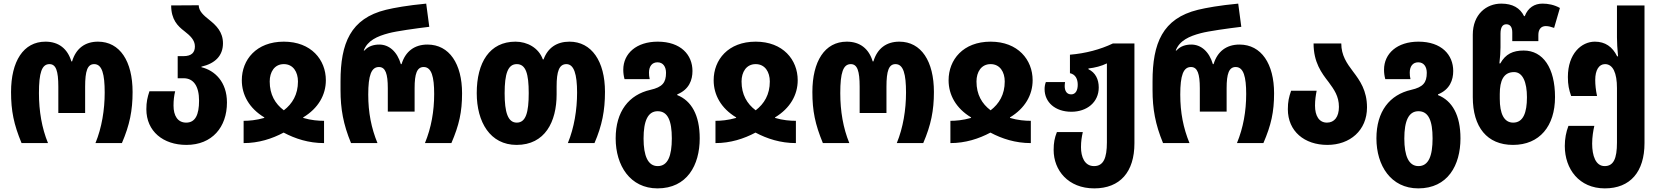

<svg xmlns="http://www.w3.org/2000/svg" viewBox="-20 -790 9154 1060"><path d="M99 0H245C211 -83 195 -176 195 -276C195 -389 211 -436 253 -436C289 -436 302 -399 302 -311V-166H450V-311C450 -399 463 -436 500 -436C544 -436 558 -380 558 -279C558 -184 542 -85 507 0H653C696 -100 712 -180 712 -282C712 -452 642 -560 521 -560C449 -560 399 -522 378 -451H374C353 -521 304 -560 231 -560C109 -560 41 -451 41 -282C41 -178 56 -104 99 0Z M1009 10C1151 10 1233 -88 1233 -224C1233 -338 1166 -401 1092 -419V-422C1166 -439 1211 -481 1211 -551C1211 -614 1173 -650 1137 -679C1103 -706 1078 -728 1077 -761L925 -760C925 -682 961 -646 998 -618C1030 -593 1056 -569 1056 -534C1056 -501 1039 -480 992 -480H961V-358H994C1048 -358 1079 -315 1079 -234C1079 -156 1058 -113 1008 -113C961 -113 938 -151 938 -207C938 -237 941 -261 947 -286H805C794 -253 788 -227 788 -187C788 -65 881 10 1009 10Z M1325 0C1408 0 1482 -24 1546 -58C1610 -24 1684 0 1769 0V-123C1738 -123 1697 -126 1654 -139V-142C1737 -192 1779 -266 1779 -347C1779 -460 1698 -560 1547 -560C1395 -560 1315 -460 1315 -347C1315 -266 1356 -192 1439 -142V-139C1393 -126 1355 -123 1325 -123ZM1547 -181C1499 -217 1469 -268 1469 -340C1469 -392 1495 -436 1547 -436C1599 -436 1625 -392 1625 -340C1625 -268 1594 -217 1547 -181Z M1918 0H2064C2030 -83 2013 -168 2013 -268C2013 -374 2030 -420 2072 -420C2108 -420 2121 -383 2121 -303V-174H2269V-303C2269 -383 2282 -420 2319 -420C2363 -420 2377 -365 2377 -271C2377 -176 2361 -85 2326 0H2472C2515 -100 2531 -172 2531 -275C2531 -437 2461 -544 2340 -544C2268 -544 2218 -506 2197 -436H2193C2173 -505 2128 -544 2074 -544C2043 -544 2013 -535 1992 -511H1988C2009 -566 2062 -590 2127 -607C2168 -618 2275 -633 2350 -642L2333 -770C2228 -760 2157 -747 2111 -736C1915 -688 1860 -551 1860 -341V-293C1860 -189 1875 -104 1918 0Z M2832 10C2989 10 3053 -118 3053 -269V-313C3053 -396 3067 -436 3107 -436C3149 -436 3166 -380 3166 -279C3166 -184 3150 -85 3115 0H3262C3304 -97 3320 -180 3320 -283C3320 -452 3246 -560 3124 -560C3054 -560 3004 -526 2981 -462H2977C2954 -526 2891 -560 2826 -560C2683 -560 2612 -445 2612 -276C2612 -116 2686 10 2832 10ZM2833 -113C2784 -113 2766 -170 2766 -275C2766 -383 2784 -436 2833 -436C2883 -436 2899 -383 2899 -276C2899 -169 2883 -113 2833 -113Z M3610 250C3773 250 3843 122 3843 -26C3843 -155 3797 -234 3719 -265V-269C3785 -296 3803 -349 3803 -398C3803 -487 3739 -560 3611 -560C3494 -560 3421 -495 3421 -405C3421 -388 3423 -371 3428 -353H3567C3564 -365 3563 -377 3563 -389C3563 -424 3580 -446 3610 -446C3641 -446 3657 -421 3657 -388C3657 -334 3637 -309 3571 -294C3452 -267 3379 -175 3379 -26C3379 124 3459 250 3610 250ZM3611 127C3557 127 3533 70 3533 -25C3533 -123 3557 -176 3611 -176C3667 -176 3689 -123 3689 -26C3689 71 3667 127 3611 127Z M3930 0C4013 0 4087 -24 4151 -58C4215 -24 4289 0 4374 0V-123C4343 -123 4302 -126 4259 -139V-142C4342 -192 4384 -266 4384 -347C4384 -460 4303 -560 4152 -560C4000 -560 3920 -460 3920 -347C3920 -266 3961 -192 4044 -142V-139C3998 -126 3960 -123 3930 -123ZM4152 -181C4104 -217 4074 -268 4074 -340C4074 -392 4100 -436 4152 -436C4204 -436 4230 -392 4230 -340C4230 -268 4199 -217 4152 -181Z M4523 0H4669C4635 -83 4619 -176 4619 -276C4619 -389 4635 -436 4677 -436C4713 -436 4726 -399 4726 -311V-166H4874V-311C4874 -399 4887 -436 4924 -436C4968 -436 4982 -380 4982 -279C4982 -184 4966 -85 4931 0H5077C5120 -100 5136 -180 5136 -282C5136 -452 5066 -560 4945 -560C4873 -560 4823 -522 4802 -451H4798C4777 -521 4728 -560 4655 -560C4533 -560 4465 -451 4465 -282C4465 -178 4480 -104 4523 0Z M5227 0C5310 0 5384 -24 5448 -58C5512 -24 5586 0 5671 0V-123C5640 -123 5599 -126 5556 -139V-142C5639 -192 5681 -266 5681 -347C5681 -460 5600 -560 5449 -560C5297 -560 5217 -460 5217 -347C5217 -266 5258 -192 5341 -142V-139C5295 -126 5257 -123 5227 -123ZM5449 -181C5401 -217 5371 -268 5371 -340C5371 -392 5397 -436 5449 -436C5501 -436 5527 -392 5527 -340C5527 -268 5496 -217 5449 -181Z M6021 250C6164 250 6243 159 6243 1V-550H6124C6055 -517 5973 -495 5887 -488V-386C5919 -379 5930 -352 5930 -322C5930 -291 5918 -269 5894 -269C5870 -269 5858 -287 5858 -315C5858 -322 5859 -329 5860 -337H5754C5749 -324 5747 -311 5747 -298C5747 -226 5805 -173 5895 -173C5980 -173 6046 -225 6046 -307C6046 -352 6028 -389 5989 -408V-412C6025 -416 6060 -425 6091 -440V-4C6091 83 6072 127 6020 127C5967 127 5948 75 5948 23C5948 -10 5952 -34 5958 -61H5815C5802 -28 5797 -2 5797 38C5797 150 5877 250 6021 250Z M6401 0H6547C6513 -83 6496 -168 6496 -268C6496 -374 6513 -420 6555 -420C6591 -420 6604 -383 6604 -303V-174H6752V-303C6752 -383 6765 -420 6802 -420C6846 -420 6860 -365 6860 -271C6860 -176 6844 -85 6809 0H6955C6998 -100 7014 -172 7014 -275C7014 -437 6944 -544 6823 -544C6751 -544 6701 -506 6680 -436H6676C6656 -505 6611 -544 6557 -544C6526 -544 6496 -535 6475 -511H6471C6492 -566 6545 -590 6610 -607C6651 -618 6758 -633 6833 -642L6816 -770C6711 -760 6640 -747 6594 -736C6398 -688 6343 -551 6343 -341V-293C6343 -189 6358 -104 6401 0Z M7308 10C7433 10 7527 -70 7527 -197C7527 -290 7488 -345 7450 -395C7415 -441 7385 -485 7385 -550H7232C7232 -446 7276 -387 7315 -337C7345 -296 7372 -259 7372 -200C7372 -145 7347 -113 7306 -113C7262 -113 7240 -151 7240 -207C7240 -238 7244 -263 7249 -289H7108C7096 -254 7090 -229 7090 -187C7090 -65 7182 10 7308 10Z M7810 250C7973 250 8043 122 8043 -26C8043 -155 7997 -234 7919 -265V-269C7985 -296 8003 -349 8003 -398C8003 -487 7939 -560 7811 -560C7694 -560 7621 -495 7621 -405C7621 -388 7623 -371 7628 -353H7767C7764 -365 7763 -377 7763 -389C7763 -424 7780 -446 7810 -446C7841 -446 7857 -421 7857 -388C7857 -334 7837 -309 7771 -294C7652 -267 7579 -175 7579 -26C7579 124 7659 250 7810 250ZM7811 127C7757 127 7733 70 7733 -25C7733 -123 7757 -176 7811 -176C7867 -176 7889 -123 7889 -26C7889 71 7867 127 7811 127Z M8333 10C8480 10 8565 -94 8565 -254C8565 -415 8499 -511 8392 -511C8333 -511 8292 -492 8263 -440H8258C8262 -477 8264 -503 8264 -528V-604C8264 -640 8276 -656 8296 -656C8317 -656 8329 -641 8329 -611V-563H8473V-597C8473 -628 8488 -646 8514 -646C8529 -646 8543 -642 8560 -636L8592 -746C8560 -764 8526 -770 8496 -770C8452 -770 8416 -748 8398 -701H8394C8372 -746 8331 -770 8268 -770C8186 -770 8111 -711 8111 -598V-254C8111 -88 8190 10 8333 10ZM8334 -113C8283 -113 8260 -163 8260 -245V-271C8260 -345 8281 -392 8339 -392C8387 -392 8410 -336 8410 -253C8410 -169 8390 -113 8334 -113Z M8840 250C8981 250 9059 158 9059 0V-760H8907V-584C8907 -557 8909 -519 8913 -479H8908C8882 -532 8842 -560 8785 -560C8711 -560 8636 -494 8636 -365C8636 -321 8642 -295 8654 -260H8797C8790 -293 8787 -322 8787 -349C8787 -402 8807 -436 8841 -436C8885 -436 8907 -387 8907 -304V-3C8907 86 8888 127 8839 127C8789 127 8770 69 8770 3C8770 -34 8776 -69 8782 -95H8639C8626 -61 8619 -24 8619 16C8619 143 8698 250 8840 250Z"/></svg>

Font: Noto Sans Georgian Condensed ExtraBold
Style: Regular
Weight: 800
Width: 3
Designer: Monotype Design Team, Akaki Razmadze
Foundry: Google LLC
Version: Version 2.005